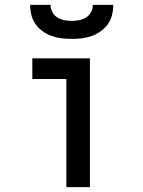

<svg xmlns="http://www.w3.org/2000/svg" viewBox="-20 -770 590 790"><path d="M253 0V-445H113V-530H350V0ZM275 -610Q254 -610 233 -612.5Q212 -615 192.5 -622Q173 -629 155.5 -641.5Q138 -654 126 -671Q114 -688 109 -708.5Q104 -729 104 -750H188Q188 -735 195.5 -720.5Q203 -706 216 -698Q229 -690 244.5 -687Q260 -684 275 -684Q290 -684 305.5 -687Q321 -690 334 -698Q347 -706 354.5 -720.5Q362 -735 362 -750H446Q446 -729 441 -708.5Q436 -688 424 -671Q412 -654 394.5 -641.5Q377 -629 357.5 -622Q338 -615 317 -612.5Q296 -610 275 -610Z"/></svg>

Font: Lode Dark
Style: Bold
Weight: 700
Monospace: yes
Designer: Belleve Invis
Foundry: Belleve Invis
Version: Version 29.2.0; ttfautohint (v1.8.3)